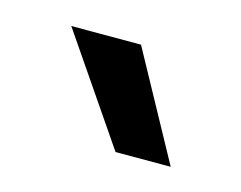

<svg xmlns="http://www.w3.org/2000/svg" viewBox="-39 -737 304 242"><g transform="rotate(15 113.5 -615.5)"><path d="M121 -685 197 -546H125L30 -685Z"/></g></svg>

Font: Ropa Sans
Style: Regular
Weight: 400
Designer: Botio Nikoltchev
Foundry: Botio Nikoltchev
Version: Version 1.100